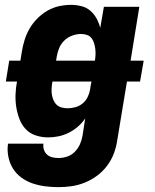

<svg xmlns="http://www.w3.org/2000/svg" viewBox="-20 -558 640 791"><path d="M221 213Q193 213 166 209.5Q139 206 114 197.5Q89 189 68 173.5Q47 158 33.5 136.5Q20 115 14.5 88Q9 61 13 34H159Q157 47 161 59Q165 71 174 79Q183 87 195.5 90Q208 93 221 93Q239 93 257 87Q275 81 288.5 67Q302 53 309.5 36Q317 19 320 1L331 -70Q331 -70 331 -70Q331 -70 331 -70Q318 -51 300.5 -36Q283 -21 263 -11Q243 -1 221.5 3.5Q200 8 178 8Q152 8 127.5 0Q103 -8 86 -26Q69 -44 60 -68Q51 -92 47 -117Q43 -142 44 -169Q45 -196 50 -222H4L18 -308H64L70 -345Q74 -370 81.5 -394Q89 -418 102 -440.5Q115 -463 134 -482Q153 -501 175.5 -514Q198 -527 223 -532.5Q248 -538 273 -538Q295 -538 316 -532.5Q337 -527 352.5 -513.5Q368 -500 378 -481.5Q388 -463 393 -443L408 -530H554L518 -308H572L557 -222H503L463 20Q459 48 449 74.5Q439 101 421.5 124.5Q404 148 380.5 165.5Q357 183 330 194Q303 205 275.5 209Q248 213 221 213ZM371 -308Q373 -320 373.5 -332.5Q374 -345 372.5 -357Q371 -369 367.5 -380.5Q364 -392 357 -401Q350 -410 338.5 -414Q327 -418 314 -418Q296 -418 278 -411.5Q260 -405 246 -392Q232 -379 224.5 -361.5Q217 -344 214 -326L211 -308ZM259 -112Q275 -112 291 -116.5Q307 -121 320 -131.5Q333 -142 340.5 -157Q348 -172 351 -188Q352 -197 353.5 -205.5Q355 -214 357 -222H196L195 -216Q193 -203 192.5 -190.5Q192 -178 194 -166.5Q196 -155 201 -144Q206 -133 214.5 -125.5Q223 -118 234.5 -115Q246 -112 259 -112Z"/></svg>

Font: Iosevka Curly Heavy Extended
Style: Italic
Weight: 900
Width: 7
Italic angle: -9°
Monospace: yes
Designer: Belleve Invis
Foundry: Belleve Invis
Version: Version 11.1.0; ttfautohint (v1.8.3)